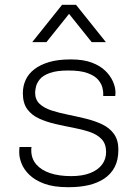

<svg xmlns="http://www.w3.org/2000/svg" viewBox="-20 -768 574 798"><path d="M262 10Q203 10 164 -4.5Q125 -19 102 -41.5Q79 -64 69.5 -88.5Q60 -113 60 -132Q60 -139 60 -143.5Q60 -148 61 -157H111Q110 -153 110 -150Q110 -147 110 -143Q110 -109 130.5 -85Q151 -61 188 -48.5Q225 -36 276 -36Q323 -36 355.5 -49Q388 -62 404.5 -84.5Q421 -107 421 -136Q421 -170 402.5 -189.5Q384 -209 353 -219.5Q322 -230 285 -237Q248 -244 211 -252.5Q174 -261 143 -275Q112 -289 93.5 -314Q75 -339 75 -381Q75 -410 86.5 -435.5Q98 -461 122.5 -480Q147 -499 184 -510Q221 -521 272 -521H276Q326 -521 361 -508Q396 -495 417.5 -474Q439 -453 449.5 -429Q460 -405 460 -383Q460 -379 459.5 -374Q459 -369 459 -369H409V-382Q409 -391 405 -406Q401 -421 387.5 -437Q374 -453 344.5 -464Q315 -475 264 -475Q215 -475 186.5 -464.5Q158 -454 145.5 -438.5Q133 -423 129.5 -407.5Q126 -392 126 -383Q126 -354 144.5 -336.5Q163 -319 194 -309Q225 -299 262 -291.5Q299 -284 336 -275Q373 -266 404 -251.5Q435 -237 453.5 -211.5Q472 -186 472 -146Q472 -103 456.5 -73.5Q441 -44 413 -25.5Q385 -7 348 1.5Q311 10 267 10ZM114 -593 238 -748H296L420 -593H361L252 -729H282L173 -593Z"/></svg>

Font: Chivo Medium Thin
Style: Regular
Weight: 250
Version: Version 2.002